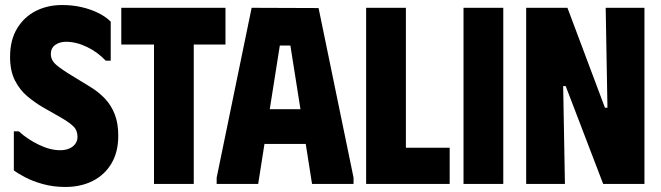

<svg xmlns="http://www.w3.org/2000/svg" viewBox="-20 -731 2627 763"><path d="M450 -192Q450 -127 423 -81.5Q396 -36 348.5 -12Q301 12 240 12Q192 12 150.5 0.5Q109 -11 79 -27Q49 -43 35 -54V-209H55Q87 -179 133 -156.5Q179 -134 219 -134Q239 -134 254.5 -140.5Q270 -147 279 -159Q288 -171 288 -187Q288 -213 271.5 -229Q255 -245 220 -265L150 -305Q119 -323 89 -348Q59 -373 39.5 -411Q20 -449 20 -505Q20 -572 48 -618Q76 -664 122.5 -687.5Q169 -711 226 -711Q269 -711 305 -702.5Q341 -694 370.5 -679.5Q400 -665 420 -645V-490H400Q368 -524 325.5 -544.5Q283 -565 242 -565Q217 -565 199.5 -552.5Q182 -540 182 -516Q182 -491 205 -472Q228 -453 268 -429L340 -385Q374 -364 398.5 -337.5Q423 -311 436.5 -275.5Q450 -240 450 -192Z M876 -700V-554H750V0H592V-554H462V-700Z M841 0V-25L980 -700L1246 -699L1385 -25V0H1220L1195 -159H1031L1006 0ZM1052 -297H1174L1134 -550H1092Z M1435 -700H1593V-144H1767V0H1435Z M1822 -700H1980V0H1822Z M2387 -700H2541V0H2377L2228 -389H2218L2225 0H2071V-700H2235L2384 -303H2394Z"/></svg>

Font: Phudu Light
Style: Bold
Weight: 700
Version: Version 1.005;gftools[0.9.23]